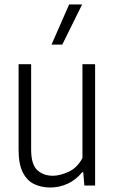

<svg xmlns="http://www.w3.org/2000/svg" viewBox="-20 -828 512 857"><path d="M205 9Q165 9 132.8 -6.2Q100.5 -21.5 81.8 -58.5Q63 -95.5 63 -159.5V-541.5H119V-160.5Q119 -94 146.2 -68.8Q173.5 -43.5 216.5 -43.5Q246.5 -43.5 285.2 -60.8Q324 -78 348 -122.5V-541.5H404.5V0H356.5L351.5 -59.5H347Q318.5 -24.5 281.5 -7.8Q244.5 9 205 9ZM210 -629 288.5 -808H346.5L258 -629Z"/></svg>

Font: Encode Sans Condensed Condensed Light
Style: Regular
Weight: 300
Width: 3
Designer: Multiple Designers
Foundry: Impallari Type
Version: Version 3.000; ttfautohint (v1.8.3) -l 8 -r 50 -G 200 -x 14 